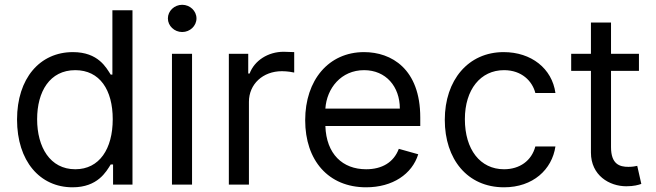

<svg xmlns="http://www.w3.org/2000/svg" viewBox="-20 -770 2735 801"><path d="M282.7 11.4C387.8 11.4 423.3 -54 441.8 -83.8H451.7V0H532.7V-727.3H448.9V-458.8H441.8C423.3 -487.2 390.6 -552.6 284.1 -552.6C146.3 -552.6 51.1 -443.2 51.1 -271.3C51.1 -98 146.3 11.4 282.7 11.4ZM294 -63.9C188.9 -63.9 134.9 -156.2 134.9 -272.7C134.9 -387.8 187.5 -477.3 294 -477.3C396.3 -477.3 450.3 -394.9 450.3 -272.7C450.3 -149.1 394.9 -63.9 294 -63.9Z M697.4 0H781.2V-545.5H697.4ZM740.1 -636.4C772.7 -636.4 799.7 -661.9 799.7 -693.2C799.7 -724.4 772.7 -750 740.1 -750C707.4 -750 680.4 -724.4 680.4 -693.2C680.4 -661.9 707.4 -636.4 740.1 -636.4Z M934.7 0H1018.5V-345.2C1018.5 -419 1076.7 -473 1156.2 -473C1178.6 -473 1201.7 -468.8 1207.4 -467.3V-552.6C1197.8 -553.3 1175.8 -554 1163.4 -554C1098 -554 1041.2 -517 1021.3 -463.1H1015.6V-545.5H934.7Z M1507.5 11.4C1618.3 11.4 1699.2 -44 1724.8 -126.4L1643.8 -149.1C1622.5 -92.3 1573.2 -63.9 1507.5 -63.9C1409.1 -63.9 1341.3 -127.5 1337.4 -244.3H1733.3V-279.8C1733.3 -483 1612.6 -552.6 1498.9 -552.6C1351.2 -552.6 1253.2 -436.1 1253.2 -268.5C1253.2 -100.9 1349.8 11.4 1507.5 11.4ZM1337.4 -316.8C1343 -401.6 1403.1 -477.3 1498.9 -477.3C1589.8 -477.3 1648.1 -409.1 1648.1 -316.8Z M2082.7 11.4C2203.5 11.4 2283 -62.5 2297.2 -159.1H2213.4C2197.8 -99.4 2148.1 -63.9 2082.7 -63.9C1983.3 -63.9 1919.4 -146.3 1919.4 -272.7C1919.4 -396.3 1984.7 -477.3 2082.7 -477.3C2156.6 -477.3 2200.6 -431.8 2213.4 -382.1H2297.2C2283 -484.4 2196.4 -552.6 2081.3 -552.6C1933.6 -552.6 1835.6 -436.1 1835.6 -269.9C1835.6 -106.5 1929.3 11.4 2082.7 11.4Z M2645.6 -545.5H2529.1V-676.1H2445.3V-545.5H2362.9V-474.4H2445.3V-133.5C2445.3 -38.4 2522 7.1 2593 7.1C2624.3 7.1 2644.2 1.4 2655.5 -2.8L2638.5 -78.1C2631.4 -76.7 2620 -73.9 2601.6 -73.9C2564.6 -73.9 2529.1 -85.2 2529.1 -156.2V-474.4H2645.6Z"/></svg>

Font: Karasuma Gothic
Style: Regular
Weight: 400
Designer: Rasmus Andersson, Ryoko Nishizuka
Foundry: Genbu
Version: Version 1.00